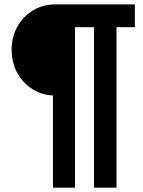

<svg xmlns="http://www.w3.org/2000/svg" viewBox="-20 -740 660 884"><path d="M223.8 124V-318.1L233.7 -300.2Q176.9 -300.2 131.7 -328Q86.5 -355.8 60.1 -403.4Q33.6 -451 33.6 -510.6Q33.6 -570.1 60.3 -617.4Q86.9 -664.8 132.4 -692.3Q177.8 -719.7 234.6 -719.7H600.9V-614.9H516.5V124H412.8V-676.8L475.5 -614.9H264.1L325.4 -676.8V124Z"/></svg>

Font: Reddit Sans Condensed
Style: Regular
Weight: 400
Designer: Stephen Hutchings
Foundry: Reddit
Version: Version 1.014